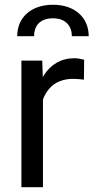

<svg xmlns="http://www.w3.org/2000/svg" viewBox="-20 -781 390 801"><path d="M331.1 -531.7C323.2 -534.2 304.2 -538.1 291 -538.1C233.9 -538.1 192.4 -511.7 164.1 -468.8C162.1 -465.8 160.2 -462.9 158.7 -459.5L156.2 -528.3H69.3V0H159.2V-366.2C165.5 -383.3 174.3 -398.4 185.5 -411.1C207.5 -437 241.7 -452.1 286.1 -452.1C302.2 -452.1 314.9 -450.2 330.1 -448.7ZM350.1 -629.9C350.1 -707 293 -761.2 201.2 -761.2C108.4 -761.2 51.8 -707 51.8 -629.9H122.1C122.1 -668.9 142.6 -704.6 201.2 -704.6C257.3 -704.6 279.8 -668.9 279.8 -629.9Z"/></svg>

Font: Bert Sans
Style: Regular
Weight: 400
Designer: Christian Robertson (Google), Cristiano Sobral
Foundry: Google, Cristiano Sobral
Version: Version 3.101